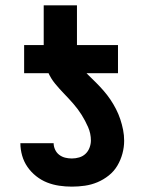

<svg xmlns="http://www.w3.org/2000/svg" viewBox="-20 -688 540 716"><path d="M70 -415V-520H143V-668H267V-520H420V-415ZM248 8Q224 8 200.5 4.5Q177 1 155.5 -7.5Q134 -16 115 -31Q96 -46 82.5 -65.5Q69 -85 62.5 -108Q56 -131 56 -154H180Q180 -142 185.5 -130Q191 -118 201 -110.5Q211 -103 223 -100Q235 -97 248 -97Q262 -97 275.5 -101Q289 -105 299 -114.5Q309 -124 314 -137.5Q319 -151 319 -164Q319 -190 308.5 -214Q298 -238 284.5 -259.5Q271 -281 254 -300.5Q237 -320 219.5 -338Q202 -356 185.5 -376Q169 -396 159 -419.5Q149 -443 146 -468.5Q143 -494 143 -520H267Q267 -499 270 -478.5Q273 -458 283.5 -440.5Q294 -423 309 -408.5Q324 -394 338.5 -379.5Q353 -365 366.5 -349.5Q380 -334 391.5 -317Q403 -300 412.5 -281.5Q422 -263 428.5 -243.5Q435 -224 439 -204Q443 -184 443 -163Q443 -139 436.5 -115Q430 -91 417.5 -70Q405 -49 385.5 -33.5Q366 -18 343.5 -8.5Q321 1 296.5 4.5Q272 8 248 8Z"/></svg>

Font: Iosevka Curly Extrabold
Style: Regular
Weight: 800
Monospace: yes
Designer: Belleve Invis
Foundry: Belleve Invis
Version: Version 22.1.2; ttfautohint (v1.8.4)